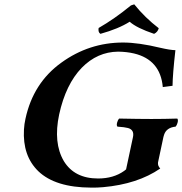

<svg xmlns="http://www.w3.org/2000/svg" viewBox="-20 -854 839 884"><path d="M710.9 -724.1Q706.1 -706.1 689.5 -698.2Q609.4 -725.1 577.1 -753.9Q525.4 -721.2 442.4 -698.2Q430.7 -705.6 434.1 -725.1Q507.3 -767.1 583 -829.1L598.1 -834Q647.5 -772.5 710.9 -724.1ZM546.9 -658.2Q617.7 -658.2 718.8 -633.8Q763.2 -623.5 787.6 -623Q774.9 -510.7 774.4 -459L729.5 -453.1Q718.3 -579.1 596.7 -607.9Q563.5 -615.7 523.9 -616.2Q428.2 -615.2 356.4 -542Q282.7 -465.8 252.4 -327.1Q224.6 -196.3 273.9 -112.3Q322.8 -32.2 431.6 -32.2Q502.4 -32.2 551.3 -66.9Q556.6 -70.8 560.5 -74.2L592.3 -223.1Q599.1 -256.3 569.3 -264.6Q555.2 -268.6 520.5 -271Q513.7 -279.3 523.4 -300.8Q525.9 -305.7 528.3 -308.1Q621.6 -306.2 677.2 -306.2Q736.3 -306.2 796.4 -308.1Q803.2 -299.8 793.5 -278.3Q791 -273.4 788.6 -271Q746.1 -266.6 735.4 -233.4Q733.9 -228 732.4 -223.1L707.5 -106Q705.6 -90.3 717.8 -78.1Q613.3 -6.3 454.6 7.8Q426.8 10.3 399.9 9.8Q234.4 9.3 156.2 -65.9Q83.5 -136.7 90.3 -257.8Q91.8 -283.2 97.2 -307.1Q132.8 -472.2 262.2 -565.4Q390.1 -658.2 546.9 -658.2Z"/></svg>

Font: Linux Libertine Slanted O
Style: Bold Slanted
Weight: 700
Designer: Philipp H. Poll
Foundry: Philipp H. Poll
Version: Version 5.0.0